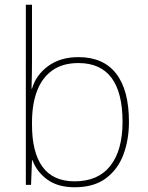

<svg xmlns="http://www.w3.org/2000/svg" viewBox="-20 -780 623 810"><path d="M115 -525Q115 -501 114.5 -466Q114 -431 113 -406H115Q132 -464 183.5 -501.5Q235 -539 311 -539Q416 -539 470 -469.5Q524 -400 524 -266Q524 -190 500.5 -127.5Q477 -65 426.5 -27.5Q376 10 295 10Q224 10 179.5 -22.5Q135 -55 117 -104H115L111 0H89V-760H115ZM311 -514Q245 -514 201.5 -483.5Q158 -453 136.5 -397Q115 -341 115 -263V-253Q115 -137 159.5 -76Q204 -15 295 -15Q394 -15 445.5 -80.5Q497 -146 497 -266Q497 -389 450.5 -451.5Q404 -514 311 -514Z"/></svg>

Font: Noto Sans Thai Thin
Style: Regular
Weight: 250
Designer: Monotype Design Team
Foundry: Monotype Imaging Inc.
Version: Version 2.001